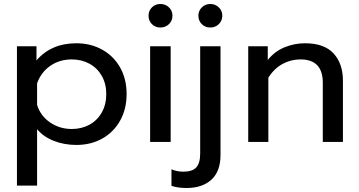

<svg xmlns="http://www.w3.org/2000/svg" viewBox="-20 -712 1800 963"><path d="M65 -480H163V-409Q237 -495 363 -495Q435 -495 492.5 -463Q550 -431 582.5 -373.5Q615 -316 615 -240Q615 -165 582.5 -107Q550 -49 493 -17Q436 15 363 15Q303 15 251 -5Q199 -25 166 -64V219H65ZM513 -240Q513 -292 490.5 -331.5Q468 -371 428.5 -392.5Q389 -414 340 -414Q279 -414 232.5 -382Q186 -350 166 -294V-186Q183 -131 231 -98Q279 -65 340 -65Q389 -65 428.5 -86.5Q468 -108 490.5 -148Q513 -188 513 -240Z M725 -633Q725 -658 742 -675Q759 -692 784 -692Q810 -692 827.5 -675Q845 -658 845 -633Q845 -608 827.5 -591Q810 -574 784 -574Q759 -574 742 -591Q725 -608 725 -633ZM733 -480H836V0H733Z M975 -633Q975 -658 992.5 -675Q1010 -692 1035 -692Q1060 -692 1077.5 -675Q1095 -658 1095 -633Q1095 -608 1077.5 -591Q1060 -574 1035 -574Q1009 -574 992 -591Q975 -608 975 -633ZM840 220V137Q866 149 900 149Q945 149 964.5 127.5Q984 106 984 58V-480H1086V65Q1086 148 1040 189.5Q994 231 916 231Q871 231 840 220Z M1225 -480H1323V-411Q1357 -454 1406.5 -474.5Q1456 -495 1510 -495Q1606 -495 1653 -444Q1700 -393 1700 -307V0H1599V-297Q1599 -414 1487 -414Q1439 -414 1397.5 -391.5Q1356 -369 1326 -323V0H1225Z"/></svg>

Font: Prompt
Style: Regular
Weight: 400
Designer: Katatrad Team
Foundry: CadsonDemak
Version: Version 1.001